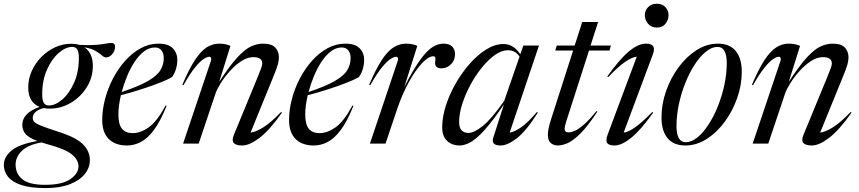

<svg xmlns="http://www.w3.org/2000/svg" viewBox="-90 -750 4488 1003"><path d="M147.5 232.5Q68 232.5 20.2 216.2Q-27.5 200 -48.8 172.5Q-70 145 -70 111.5Q-70 70.5 -30.5 37Q9 3.5 105 -13.5Q58 -31.5 42.2 -51.5Q26.5 -71.5 26.5 -97.5Q26.5 -160 117 -191.5Q57.5 -215.5 57.5 -293Q57.5 -337.5 75.5 -378.2Q93.5 -419 125.2 -451.5Q157 -484 197.5 -502.8Q238 -521.5 283 -521.5Q305.5 -521.5 324.5 -515.5Q377.5 -513 409.8 -515.5Q442 -518 460.8 -521.8Q479.5 -525.5 492.5 -525.5Q511 -525.5 511 -506Q511 -484 496.2 -467Q481.5 -450 464 -450Q454 -450 442.8 -460.2Q431.5 -470.5 410.5 -483.2Q389.5 -496 351 -503Q395 -473 395 -406Q395 -344.5 363 -293.8Q331 -243 279.8 -212.8Q228.5 -182.5 169.5 -182.5Q153 -182.5 138.5 -185.5Q108.5 -178 94.8 -164.2Q81 -150.5 81 -134Q81 -123 88.5 -114Q96 -105 124 -93.5Q152 -82 214 -62Q307.5 -32.5 343.5 3.8Q379.5 40 379.5 86.5Q379.5 126 352.8 159.2Q326 192.5 274.5 212.5Q223 232.5 147.5 232.5ZM165 -199Q199.5 -199 236 -230.8Q272.5 -262.5 297.2 -318.5Q322 -374.5 322 -447Q322 -479 313.5 -492Q305 -505 287.5 -505Q253 -505 216.5 -473.2Q180 -441.5 155.2 -385.8Q130.5 -330 130.5 -257Q130.5 -225 139.2 -212Q148 -199 165 -199ZM-8.5 110Q-8.5 157.5 27 186.5Q62.5 215.5 145 215.5Q235 215.5 277.5 185.8Q320 156 320 119Q320 85 285.5 56.8Q251 28.5 163 5Q143 -0.5 126.5 -6Q56.5 6.5 24 38.2Q-8.5 70 -8.5 110Z M780.5 -197.5Q748 -116 714 -70.8Q680 -25.5 645 -7.8Q610 10 573.5 10Q512 10 478 -24Q444 -58 444 -123Q444 -176.5 458.8 -232.5Q473.5 -288.5 500.5 -340.2Q527.5 -392 564.2 -433Q601 -474 645 -498Q689 -522 738 -522Q790 -522 813.2 -497.2Q836.5 -472.5 836.5 -436.5Q836.5 -415 830.2 -392.2Q824 -369.5 809 -347.5Q790.5 -336 748.5 -319.2Q706.5 -302.5 652 -284.8Q597.5 -267 541.5 -252.5Q528.5 -195.5 528.5 -152.5Q528.5 -99.5 547.5 -77Q566.5 -54.5 603 -54.5Q644.5 -54.5 687.5 -85.2Q730.5 -116 775 -198.5ZM719.5 -502Q689.5 -502 662.8 -481.8Q636 -461.5 613.5 -427.5Q591 -393.5 574 -352.2Q557 -311 546 -269.5Q633.5 -298.5 681.2 -325.8Q729 -353 747.2 -382.2Q765.5 -411.5 765.5 -446Q765.5 -471.5 753.5 -486.8Q741.5 -502 719.5 -502Z M868 -304.5 862.5 -307Q897 -388.5 927.8 -435.5Q958.5 -482.5 989.2 -502.2Q1020 -522 1054.5 -522Q1073 -522 1086.2 -519.2Q1099.5 -516.5 1114 -510.5L1055 -322Q1110 -407 1149.8 -450Q1189.5 -493 1221.2 -507.5Q1253 -522 1284 -522Q1329.5 -522 1348.2 -501.2Q1367 -480.5 1367 -451Q1367 -434 1361.5 -413.5Q1356 -393 1337 -347L1219 -57.5Q1243.5 -59.5 1283 -83.2Q1322.5 -107 1378.5 -165L1383 -161.5Q1318 -69.5 1265.8 -29.8Q1213.5 10 1175.5 10Q1143.5 10 1131.5 -2.8Q1119.5 -15.5 1132 -46L1255.5 -346Q1269.5 -380 1274.8 -394.8Q1280 -409.5 1280 -418.5Q1280 -451.5 1233.5 -451.5Q1202.5 -451.5 1170.8 -430.8Q1139 -410 1111 -378.8Q1083 -347.5 1063.2 -315.8Q1043.5 -284 1036 -262L948 0H866.5L1011.5 -431Q1014.5 -439.5 1012.8 -446.5Q1011 -453.5 1002.5 -453.5Q992 -453.5 973.2 -441.2Q954.5 -429 928.2 -396.8Q902 -364.5 868 -304.5Z M1756.5 -197.5Q1724 -116 1690 -70.8Q1656 -25.5 1621 -7.8Q1586 10 1549.5 10Q1488 10 1454 -24Q1420 -58 1420 -123Q1420 -176.5 1434.8 -232.5Q1449.5 -288.5 1476.5 -340.2Q1503.5 -392 1540.2 -433Q1577 -474 1621 -498Q1665 -522 1714 -522Q1766 -522 1789.2 -497.2Q1812.5 -472.5 1812.5 -436.5Q1812.5 -415 1806.2 -392.2Q1800 -369.5 1785 -347.5Q1766.5 -336 1724.5 -319.2Q1682.5 -302.5 1628 -284.8Q1573.5 -267 1517.5 -252.5Q1504.5 -195.5 1504.5 -152.5Q1504.5 -99.5 1523.5 -77Q1542.5 -54.5 1579 -54.5Q1620.5 -54.5 1663.5 -85.2Q1706.5 -116 1751 -198.5ZM1695.5 -502Q1665.5 -502 1638.8 -481.8Q1612 -461.5 1589.5 -427.5Q1567 -393.5 1550 -352.2Q1533 -311 1522 -269.5Q1609.5 -298.5 1657.2 -325.8Q1705 -353 1723.2 -382.2Q1741.5 -411.5 1741.5 -446Q1741.5 -471.5 1729.5 -486.8Q1717.5 -502 1695.5 -502Z M1987.5 -431Q1990.5 -439.5 1988.8 -446.5Q1987 -453.5 1978.5 -453.5Q1968 -453.5 1949.2 -441.2Q1930.5 -429 1904.2 -396.8Q1878 -364.5 1844 -304.5L1838.5 -307Q1873 -388.5 1903.8 -435.5Q1934.5 -482.5 1965.2 -502.2Q1996 -522 2030.5 -522Q2049 -522 2062.2 -519.2Q2075.5 -516.5 2090 -510.5L2022 -295Q2069.5 -388.5 2105.2 -437.5Q2141 -486.5 2169.8 -504.2Q2198.5 -522 2226 -522Q2257.5 -522 2272.2 -506.8Q2287 -491.5 2287 -468Q2287 -434.5 2265.5 -413.8Q2244 -393 2216.5 -393Q2179 -393 2183.5 -427.5Q2186 -445 2183.2 -450.5Q2180.5 -456 2173.5 -456Q2149 -456 2115 -420.2Q2081 -384.5 2046.5 -322.5Q2012 -260.5 1985.5 -182.5L1924 0H1842.5Z M2487 -31.5 2542.5 -204.5Q2484.5 -119 2442.8 -72.5Q2401 -26 2369.5 -8Q2338 10 2311 10Q2271.5 10 2245.8 -14Q2220 -38 2220 -84.5Q2220 -138 2239 -197.8Q2258 -257.5 2290.8 -314.5Q2323.5 -371.5 2364.8 -418Q2406 -464.5 2451 -492.2Q2496 -520 2539.5 -520Q2593 -520 2628 -466.5L2644 -512H2725.5L2572.5 -57.5Q2595 -59.5 2631.2 -84.2Q2667.5 -109 2715 -165L2719.5 -161.5Q2658.5 -65 2609.8 -27.5Q2561 10 2525 10Q2473.5 10 2487 -31.5ZM2308.5 -113Q2308.5 -81.5 2322 -68.5Q2335.5 -55.5 2357 -55.5Q2386 -55.5 2431.8 -91.8Q2477.5 -128 2544 -223L2624 -454Q2611.5 -473 2596.2 -480.2Q2581 -487.5 2562.5 -487.5Q2530.5 -487.5 2495.5 -462.8Q2460.5 -438 2427.2 -397Q2394 -356 2367.2 -306.2Q2340.5 -256.5 2324.5 -206.2Q2308.5 -156 2308.5 -113Z M2868.5 -117Q2863 -100 2861.2 -90.8Q2859.5 -81.5 2859.5 -76Q2859.5 -58.5 2882 -58.5Q2894 -58.5 2912.8 -66.5Q2931.5 -74.5 2959.5 -98.5Q2987.5 -122.5 3026 -170L3030.5 -166.5Q2980 -90 2941.8 -52.2Q2903.5 -14.5 2875 -2.2Q2846.5 10 2824 10Q2802 10 2787 -3Q2772 -16 2772 -46.5Q2772 -56.5 2774.8 -74Q2777.5 -91.5 2790 -131L2904 -486H2810.5L2818.5 -512H2912L2951.5 -635H3034.5L2995 -512H3101L3094.5 -486H2987Z M3278.5 -670.5Q3278.5 -694.5 3295.5 -712.5Q3312.5 -730.5 3341.5 -730.5Q3370.5 -730.5 3386.5 -712.5Q3402.5 -694.5 3402.5 -670.5Q3402.5 -646 3386.5 -626Q3370.5 -606 3341.5 -606Q3312.5 -606 3295.5 -626Q3278.5 -646 3278.5 -670.5ZM3084 -46 3236.5 -454Q3215 -452.5 3179.2 -429.2Q3143.5 -406 3087 -347L3082.5 -350.5Q3147 -441.5 3195.8 -481.8Q3244.5 -522 3284.5 -522Q3342 -522 3320.5 -466L3168 -57.5Q3187 -58 3222.2 -81Q3257.5 -104 3317.5 -165L3322 -161.5Q3257.5 -70.5 3207.5 -30.2Q3157.5 10 3120.5 10Q3091 10 3082 -2.8Q3073 -15.5 3084 -46Z M3660 -522Q3722 -522 3753.5 -483.5Q3785 -445 3785 -375Q3785 -306 3761 -237.8Q3737 -169.5 3695.8 -113.5Q3654.5 -57.5 3601.5 -23.8Q3548.5 10 3490.5 10Q3428.5 10 3397 -28.5Q3365.5 -67 3365.5 -137Q3365.5 -206 3389.5 -274.2Q3413.5 -342.5 3454.8 -398.5Q3496 -454.5 3549 -488.2Q3602 -522 3660 -522ZM3492 -7Q3522 -7 3552.8 -31.8Q3583.5 -56.5 3611 -98.8Q3638.5 -141 3660 -194.5Q3681.5 -248 3694 -306Q3706.5 -364 3706.5 -420Q3706.5 -505 3658.5 -505Q3628.5 -505 3597.8 -480.2Q3567 -455.5 3539.5 -413.2Q3512 -371 3490.5 -317.5Q3469 -264 3456.5 -206Q3444 -148 3444 -92Q3444 -7 3492 -7Z M3843.5 -304.5 3838 -307Q3872.5 -388.5 3903.2 -435.5Q3934 -482.5 3964.8 -502.2Q3995.5 -522 4030 -522Q4048.5 -522 4061.8 -519.2Q4075 -516.5 4089.5 -510.5L4030.5 -322Q4085.5 -407 4125.2 -450Q4165 -493 4196.8 -507.5Q4228.5 -522 4259.5 -522Q4305 -522 4323.8 -501.2Q4342.5 -480.5 4342.5 -451Q4342.5 -434 4337 -413.5Q4331.5 -393 4312.5 -347L4194.5 -57.5Q4219 -59.5 4258.5 -83.2Q4298 -107 4354 -165L4358.5 -161.5Q4293.5 -69.5 4241.2 -29.8Q4189 10 4151 10Q4119 10 4107 -2.8Q4095 -15.5 4107.5 -46L4231 -346Q4245 -380 4250.2 -394.8Q4255.5 -409.5 4255.5 -418.5Q4255.5 -451.5 4209 -451.5Q4178 -451.5 4146.2 -430.8Q4114.5 -410 4086.5 -378.8Q4058.5 -347.5 4038.8 -315.8Q4019 -284 4011.5 -262L3923.5 0H3842L3987 -431Q3990 -439.5 3988.2 -446.5Q3986.5 -453.5 3978 -453.5Q3967.5 -453.5 3948.8 -441.2Q3930 -429 3903.8 -396.8Q3877.5 -364.5 3843.5 -304.5Z"/></svg>

Font: Newsreader Display
Style: Italic
Weight: 400
Italic angle: -17°
Designer: Hugues Gentile
Foundry: Production Type
Version: Version 1.001